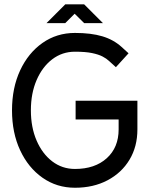

<svg xmlns="http://www.w3.org/2000/svg" viewBox="-20 -859 692 889"><path d="M330.1 -392.6H616.2V-259.8Q616.2 -180.2 579.6 -119.4Q543 -58.6 477.8 -24.2Q412.6 10.3 327.1 10.3Q242.7 10.3 176.8 -36.1Q110.8 -82.5 73.2 -163.3Q35.6 -244.1 35.6 -348.1Q35.6 -452.1 73.2 -533Q110.8 -613.8 176.8 -660.2Q242.7 -706.5 327.1 -706.5Q401.9 -706.5 453.9 -690.9Q505.9 -675.3 543 -641.6L575.2 -612.3L516.6 -547.9L484.4 -577.1Q473.1 -587.9 454.8 -597.4Q436.5 -606.9 406.2 -613.3Q376 -619.6 327.1 -619.6Q268.1 -619.6 221.9 -584.5Q175.8 -549.3 149.4 -488Q123 -426.8 123 -348.1Q123 -269.5 149.4 -208.3Q175.8 -147 221.9 -111.8Q268.1 -76.7 327.1 -76.7Q419.4 -76.7 474.4 -126.5Q529.3 -176.3 529.3 -259.8V-305.7H330.1ZM369.6 -838.9 456.5 -752H369.6L325.7 -795.4L282.2 -752H195.3L282.2 -838.9Z"/></svg>

Font: Qaz
Style: Regular
Weight: 400
Designer: GGBotNet
Foundry: f0n7
Version: 0.70